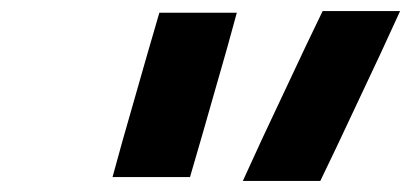

<svg xmlns="http://www.w3.org/2000/svg" viewBox="-20 -793 743 347"><path d="M532.8 -710 563.1 -773H703.1L667.7 -696L589.1 -529L558.9 -466H418.9L454.2 -543ZM245.9 -694 268 -770H408L390.4 -706L345.5 -549L323.4 -473H183.4L201 -537Z"/></svg>

Font: Nordica Plus
Style: NordicaClassicRgObl
Weight: 500
Version: Version 1.01